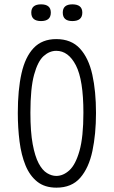

<svg xmlns="http://www.w3.org/2000/svg" viewBox="-20 -852 524 884"><path d="M240 12Q186 12 151.5 -15.5Q117 -43 97.5 -90.5Q78 -138 70 -200.5Q62 -263 62 -332Q62 -438 79 -514Q96 -590 135 -631Q174 -672 239 -672Q308 -672 348 -628.5Q388 -585 405 -508.5Q422 -432 422 -332Q422 -235 405.5 -157Q389 -79 349.5 -33.5Q310 12 240 12ZM239 -42Q271 -42 299.5 -68Q328 -94 346 -157.5Q364 -221 364 -333Q364 -484 329.5 -551Q295 -618 239 -618Q208 -618 181 -594Q154 -570 137 -508Q120 -446 120 -333Q120 -245 130.5 -188.5Q141 -132 158 -100Q175 -68 196.5 -55Q218 -42 239 -42ZM313 -755Q269 -755 269 -794Q269 -832 313 -832Q359 -832 359 -794Q359 -755 313 -755ZM169 -755Q124 -755 124 -794Q124 -832 169 -832Q214 -832 214 -794Q214 -755 169 -755Z"/></svg>

Font: Bricolage Grotesque 10pt Condensed ExtraLight
Style: Regular
Weight: 200
Width: 3
Designer: Mathieu Triay
Foundry: Atelier Triay
Version: Version 1.000; ttfautohint (v1.8.4.7-5d5b);gftools[0.9.32]